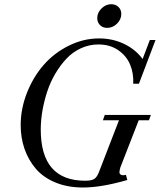

<svg xmlns="http://www.w3.org/2000/svg" viewBox="-20 -854 739 888"><path d="M475.6 -725.1Q455.1 -725.1 442.4 -738Q429.7 -751 429.7 -770Q429.7 -795.4 449.5 -814.9Q469.2 -834.5 494.1 -834.5Q514.6 -834.5 527.8 -821.8Q541 -809.1 541 -789.6Q541 -764.2 521.2 -744.6Q501.5 -725.1 475.6 -725.1ZM364.3 13.2Q291.5 13.2 235.1 -10.5Q178.7 -34.2 144.5 -75Q110.4 -115.7 93 -166.5Q75.7 -217.3 75.7 -275.4Q75.7 -351.1 104.5 -424.3Q133.3 -497.6 181.4 -553Q229.5 -608.4 297.4 -642.3Q365.2 -676.3 438.5 -676.3Q501 -676.3 554 -650.9Q606.9 -625.5 639.6 -581.1L672.9 -668.9H699.2L622.6 -466.8H596.2Q598.6 -514.6 581.8 -555.2Q564.9 -595.7 526.6 -622.1Q488.3 -648.4 435.1 -648.4Q393.1 -648.4 355 -631.1Q316.9 -613.8 288.3 -583.7Q259.8 -553.7 236.6 -514.6Q213.4 -475.6 198.7 -431.4Q184.1 -387.2 176.3 -342.3Q168.5 -297.4 168.5 -254.9Q168.5 -18.1 374 -18.1Q404.3 -18.1 416.7 -26.9Q429.2 -35.6 438 -59.1L530.3 -297.9H456.1L464.4 -322.3H677.7L668.9 -297.9H621.6L536.6 -79.6Q533.2 -68.4 532.5 -59.1Q531.7 -49.8 539.6 -45.7Q547.4 -41.5 562.5 -45.4L568.8 -21.5Q448.7 13.2 364.3 13.2Z"/></svg>

Font: Elstob 18pt
Style: Italic
Weight: 400
Italic angle: -20°
Designer: Peter S. Baker
Version: Version 1.015